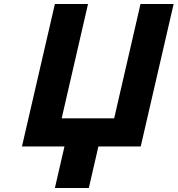

<svg xmlns="http://www.w3.org/2000/svg" viewBox="-20 -734 890 962"><path d="M850 -714 685 0H473L425 208H255L303 0H90L255 -714H421L289 -141H552L684 -714Z"/></svg>

Font: Passageway
Style: BdIt
Weight: 700
Foundry: Ascender Corporation
Version: Version 1.11